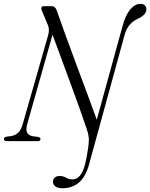

<svg xmlns="http://www.w3.org/2000/svg" viewBox="-40 -732 779 996"><path d="M596.5 -599.5Q611.5 -655 636 -683.5Q660.5 -712 689 -712Q703 -712 711.5 -704Q720 -696 719.5 -683Q719 -655 675 -634.5Q622.5 -611.5 606 -549.5L422 121Q389 244.5 283.5 244.5Q257 244.5 245 233.2Q233 222 235 207Q236 196 245 188.5Q254 181 269 181Q289 181 302.5 189.8Q316 198.5 335.5 198.5Q381.5 198.5 401.5 119.5Q405 105 409.5 82Q414 59 417.5 34Q421 9 421 -11.5Q419.5 -27.5 416.8 -39.5Q414 -51.5 409 -65.5Q396 -104.5 375 -163.5Q354 -222.5 328.8 -291Q303.5 -359.5 278.5 -427.5Q253.5 -495.5 232.5 -552L101 -87.5Q93 -58 101 -43.5Q109 -29 131 -25L159 -21.5Q171 -18 170 -9.5Q169 0 158 0H-4.5Q-20 0 -19.5 -12Q-19 -20.5 -6.5 -23L17 -26Q39 -29.5 54 -43.5Q69 -57.5 77.5 -87L209.5 -548.5Q218.5 -579.5 208.5 -601.5L176.5 -678.5Q172.5 -686.5 175.2 -693.2Q178 -700 186.5 -700H229Q246.5 -700 254.5 -677Q274 -620.5 301 -546.8Q328 -473 357.2 -394.2Q386.5 -315.5 414 -241.8Q441.5 -168 462 -111Z"/></svg>

Font: Fraunces 144pt S050 Light
Style: Italic
Weight: 300
Italic angle: -16°
Version: Version 1.000; ttfautohint (v1.8.3)